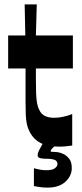

<svg xmlns="http://www.w3.org/2000/svg" viewBox="-20 -654 374 872"><path d="M249 12Q197 12 164.5 -4.5Q132 -21 114 -57Q106 -72 102 -90.5Q98 -109 97 -134Q96 -159 96 -193Q96 -214 96 -236Q96 -258 96 -279.5Q96 -301 96 -317.5Q96 -334 96 -343H17V-493H95L92 -634H147L143 -493H311V-343H143Q143 -329 143 -317Q143 -305 143 -294Q143 -258 144 -231.5Q145 -205 148 -187Q151 -169 158 -156Q166 -137 183 -128Q200 -119 226 -119Q245 -119 266.5 -123.5Q288 -128 308 -136V7Q295 9 279.5 10.5Q264 12 249 12ZM134 191V110Q152 115 165 117Q178 119 191 119Q218 119 229.5 110Q241 101 241 91Q241 77 228 72Q215 67 190 67Q172 67 161.5 64Q151 61 151 51Q151 41 157.5 28.5Q164 16 174 -2H240Q222 15 216 21.5Q210 28 210 31Q210 35 214 35.5Q218 36 228 36Q235 36 246 38Q257 40 267 45Q281 51 293.5 66Q306 81 306 109Q306 145 277 171.5Q248 198 197 198Q182 198 168 196.5Q154 195 134 191Z"/></svg>

Font: Ojuju
Style: Bold
Weight: 700
Designer: Chisaokwu Joboson, Mirko Velimirovic
Foundry: Udi Foundry
Version: Version 1.000